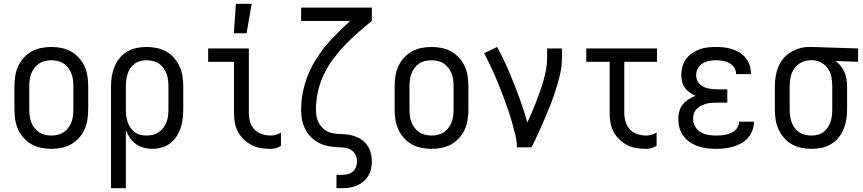

<svg xmlns="http://www.w3.org/2000/svg" viewBox="-20 -775 4540 1010"><path d="M250 8Q223 8 196 2.5Q169 -3 146 -16Q123 -29 104.5 -49.5Q86 -70 75 -94.5Q64 -119 60 -146Q56 -173 56 -200V-320Q56 -347 60 -374Q64 -401 75 -425.5Q86 -450 104.5 -470.5Q123 -491 146 -504Q169 -517 196 -522.5Q223 -528 250 -528Q277 -528 304 -522.5Q331 -517 354 -504Q377 -491 395.5 -470.5Q414 -450 425 -425.5Q436 -401 440 -374Q444 -347 444 -320V-200Q444 -173 440 -146Q436 -119 425 -94.5Q414 -70 395.5 -49.5Q377 -29 354 -16Q331 -3 304 2.5Q277 8 250 8ZM250 -62Q267 -62 284 -66Q301 -70 315 -79.5Q329 -89 339.5 -103Q350 -117 356 -133Q362 -149 364 -166Q366 -183 366 -200V-320Q366 -337 364 -354Q362 -371 356 -387Q350 -403 339.5 -417Q329 -431 315 -440.5Q301 -450 284 -454Q267 -458 250 -458Q233 -458 216 -454Q199 -450 185 -440.5Q171 -431 160.5 -417Q150 -403 144 -387Q138 -371 136 -354Q134 -337 134 -320V-200Q134 -183 136 -166Q138 -149 144 -133Q150 -117 160.5 -103Q171 -89 185 -79.5Q199 -70 216 -66Q233 -62 250 -62Z M564 215V-320Q564 -347 568 -373Q572 -399 582 -423.5Q592 -448 609 -469Q626 -490 649 -503.5Q672 -517 698 -522.5Q724 -528 751 -528Q778 -528 804.5 -522.5Q831 -517 854.5 -504Q878 -491 896 -470Q914 -449 925 -424.5Q936 -400 940 -373.5Q944 -347 944 -320V-200Q944 -175 941 -150Q938 -125 930 -101.5Q922 -78 908.5 -57Q895 -36 875 -21Q855 -6 830.5 1Q806 8 781 8Q758 8 735.5 2Q713 -4 694.5 -17.5Q676 -31 663 -50.5Q650 -70 642 -91V215ZM751 -62Q768 -62 784.5 -66Q801 -70 815 -79.5Q829 -89 839.5 -103Q850 -117 856 -133Q862 -149 864 -166Q866 -183 866 -200V-320Q866 -337 864 -354Q862 -371 856 -387Q850 -403 840 -417Q830 -431 816 -440.5Q802 -450 785 -454Q768 -458 751 -458Q734 -458 718 -454Q702 -450 688.5 -440Q675 -430 665.5 -415.5Q656 -401 651 -385.5Q646 -370 644 -353.5Q642 -337 642 -320V-200Q642 -183 644 -166.5Q646 -150 651 -134.5Q656 -119 665.5 -104.5Q675 -90 688.5 -80Q702 -70 718 -66Q734 -62 751 -62Z M1404 8Q1378 8 1353 4Q1328 0 1305 -11.5Q1282 -23 1263 -41Q1244 -59 1232 -81.5Q1220 -104 1215.5 -129Q1211 -154 1211 -180V-450H1075V-520H1289V-180Q1289 -157 1295.5 -134Q1302 -111 1318.5 -94Q1335 -77 1357.5 -69.5Q1380 -62 1404 -62Q1418 -62 1432 -66Q1446 -70 1458 -78V-8Q1446 0 1432 4Q1418 8 1404 8ZM1210 -600 1221 -755H1304L1277 -600Z M1779 215H1750V145H1779Q1794 145 1809.5 141Q1825 137 1836.5 127Q1848 117 1853 102.5Q1858 88 1858 73Q1858 56 1851 41Q1844 26 1831 16.5Q1818 7 1801.5 3.5Q1785 0 1769 0Q1742 -1 1715 -5Q1688 -9 1663.5 -20.5Q1639 -32 1619 -51Q1599 -70 1586.5 -94Q1574 -118 1569 -144.5Q1564 -171 1564 -198Q1564 -267 1584 -334Q1604 -401 1640 -459.5Q1676 -518 1723.5 -568.5Q1771 -619 1822 -665H1564V-735H1936V-665Q1899 -635 1863 -603.5Q1827 -572 1794 -537.5Q1761 -503 1732.5 -464.5Q1704 -426 1683.5 -383Q1663 -340 1652.5 -293Q1642 -246 1642 -198Q1642 -179 1645.5 -160.5Q1649 -142 1658.5 -125.5Q1668 -109 1683 -96.5Q1698 -84 1716 -78Q1734 -72 1753 -71Q1772 -70 1791 -69Q1810 -68 1828.5 -63.5Q1847 -59 1864 -51Q1881 -43 1895 -30Q1909 -17 1918.5 -0.5Q1928 16 1932 35Q1936 54 1936 72Q1936 93 1932 112.5Q1928 132 1917.5 149.5Q1907 167 1891.5 180Q1876 193 1857.5 201Q1839 209 1819 212Q1799 215 1779 215Z M2250 8Q2223 8 2196 2.5Q2169 -3 2146 -16Q2123 -29 2104.5 -49.5Q2086 -70 2075 -94.5Q2064 -119 2060 -146Q2056 -173 2056 -200V-320Q2056 -347 2060 -374Q2064 -401 2075 -425.5Q2086 -450 2104.5 -470.5Q2123 -491 2146 -504Q2169 -517 2196 -522.5Q2223 -528 2250 -528Q2277 -528 2304 -522.5Q2331 -517 2354 -504Q2377 -491 2395.5 -470.5Q2414 -450 2425 -425.5Q2436 -401 2440 -374Q2444 -347 2444 -320V-200Q2444 -173 2440 -146Q2436 -119 2425 -94.5Q2414 -70 2395.5 -49.5Q2377 -29 2354 -16Q2331 -3 2304 2.5Q2277 8 2250 8ZM2250 -62Q2267 -62 2284 -66Q2301 -70 2315 -79.5Q2329 -89 2339.5 -103Q2350 -117 2356 -133Q2362 -149 2364 -166Q2366 -183 2366 -200V-320Q2366 -337 2364 -354Q2362 -371 2356 -387Q2350 -403 2339.5 -417Q2329 -431 2315 -440.5Q2301 -450 2284 -454Q2267 -458 2250 -458Q2233 -458 2216 -454Q2199 -450 2185 -440.5Q2171 -431 2160.5 -417Q2150 -403 2144 -387Q2138 -371 2136 -354Q2134 -337 2134 -320V-200Q2134 -183 2136 -166Q2138 -149 2144 -133Q2150 -117 2160.5 -103Q2171 -89 2185 -79.5Q2199 -70 2216 -66Q2233 -62 2250 -62Z M2699 0Q2699 -33 2691 -65Q2683 -97 2674 -129Q2665 -161 2654.5 -192Q2644 -223 2632.5 -254Q2621 -285 2609 -315.5Q2597 -346 2584 -376Q2571 -406 2556.5 -436Q2542 -466 2527 -495L2595 -528Q2621 -481 2643 -432Q2665 -383 2684.5 -333Q2704 -283 2722 -232.5Q2740 -182 2754 -130Q2766 -157 2778 -184.5Q2790 -212 2800.5 -239.5Q2811 -267 2821 -295Q2831 -323 2839 -351.5Q2847 -380 2852.5 -409Q2858 -438 2858 -468V-520H2936V-468Q2936 -427 2926.5 -386Q2917 -345 2904.5 -305.5Q2892 -266 2877 -227.5Q2862 -189 2845.5 -151Q2829 -113 2812 -75Q2795 -37 2776 0Z M3379 8Q3354 8 3328.5 4Q3303 0 3280 -11.5Q3257 -23 3238.5 -41Q3220 -59 3208 -81.5Q3196 -104 3191.5 -129Q3187 -154 3187 -180V-450H3064V-520H3436V-450H3264V-180Q3264 -157 3271 -134Q3278 -111 3294 -94Q3310 -77 3333 -69.5Q3356 -62 3379 -62Q3394 -62 3408 -66Q3422 -70 3434 -78V-8Q3422 0 3408 4Q3394 8 3379 8Z M3747 8Q3723 8 3699.5 5Q3676 2 3653 -5.5Q3630 -13 3610 -26.5Q3590 -40 3575.5 -59.5Q3561 -79 3554.5 -102Q3548 -125 3548 -149Q3548 -170 3553.5 -190Q3559 -210 3572 -226Q3585 -242 3602.5 -253Q3620 -264 3639 -271Q3623 -278 3608 -288.5Q3593 -299 3582.5 -313.5Q3572 -328 3568 -345.5Q3564 -363 3564 -381Q3564 -403 3570 -425Q3576 -447 3589 -464.5Q3602 -482 3620.5 -495Q3639 -508 3660 -515.5Q3681 -523 3703 -525.5Q3725 -528 3747 -528Q3768 -528 3789.5 -525.5Q3811 -523 3831.5 -516.5Q3852 -510 3870.5 -498.5Q3889 -487 3902.5 -470Q3916 -453 3923 -432.5Q3930 -412 3930 -390V-385H3852V-388Q3852 -405 3841.5 -420.5Q3831 -436 3815.5 -444Q3800 -452 3782.5 -455Q3765 -458 3747 -458Q3729 -458 3710.5 -454.5Q3692 -451 3676 -441.5Q3660 -432 3651 -415.5Q3642 -399 3642 -380Q3642 -368 3646 -356Q3650 -344 3658.5 -335Q3667 -326 3678 -320Q3689 -314 3701 -311Q3713 -308 3725.5 -306.5Q3738 -305 3750 -305H3806V-235H3750Q3736 -235 3722 -234Q3708 -233 3694 -229Q3680 -225 3667.5 -218.5Q3655 -212 3645 -202Q3635 -192 3630.5 -178.5Q3626 -165 3626 -150Q3626 -129 3636.5 -110Q3647 -91 3665.5 -80Q3684 -69 3705 -65.5Q3726 -62 3747 -62Q3760 -62 3773 -63Q3786 -64 3799 -67Q3812 -70 3824 -75Q3836 -80 3846 -88.5Q3856 -97 3862 -109Q3868 -121 3868 -134V-135H3946V-132Q3946 -109 3937.5 -87.5Q3929 -66 3914 -49Q3899 -32 3879 -21Q3859 -10 3837 -3.5Q3815 3 3792.5 5.5Q3770 8 3747 8Z M4249 8Q4222 8 4195.5 2.5Q4169 -3 4145.5 -16Q4122 -29 4104 -50Q4086 -71 4075 -95.5Q4064 -120 4060 -146.5Q4056 -173 4056 -200V-320Q4056 -346 4060 -371.5Q4064 -397 4073.5 -421Q4083 -445 4099.5 -465.5Q4116 -486 4138 -499.5Q4160 -513 4185 -520.5Q4210 -528 4236 -528H4250L4494 -520V-450L4375 -454Q4391 -443 4403 -427.5Q4415 -412 4422.5 -394.5Q4430 -377 4433 -358Q4436 -339 4436 -320V-200Q4436 -173 4432 -147Q4428 -121 4418 -96.5Q4408 -72 4391 -51Q4374 -30 4351 -16.5Q4328 -3 4302 2.5Q4276 8 4249 8ZM4249 -62Q4266 -62 4282 -66Q4298 -70 4311.5 -80Q4325 -90 4334.5 -104.5Q4344 -119 4349 -134.5Q4354 -150 4356 -166.5Q4358 -183 4358 -200V-320Q4358 -344 4354 -367.5Q4350 -391 4337.5 -411Q4325 -431 4304 -443.5Q4283 -456 4259 -458H4242Q4217 -458 4194.5 -446Q4172 -434 4158 -414Q4144 -394 4139 -369.5Q4134 -345 4134 -320V-200Q4134 -183 4136 -166Q4138 -149 4144 -133Q4150 -117 4160 -103Q4170 -89 4184 -79.5Q4198 -70 4215 -66Q4232 -62 4249 -62Z"/></svg>

Font: Iosevka Term
Style: Regular
Weight: 400
Monospace: yes
Designer: Belleve Invis
Foundry: Belleve Invis
Version: Version 30.0.1